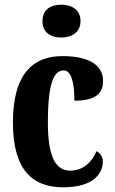

<svg xmlns="http://www.w3.org/2000/svg" viewBox="-20 -788 488 818"><path d="M241 -628C285 -628 323 -650 323 -698C323 -747 285 -768 241 -768C195 -768 161 -747 161 -698C161 -650 195 -628 241 -628ZM249 10C382 10 418 -52 418 -100C418 -121 407 -135 391 -144C372 -97 334 -61 279 -61C211 -61 184 -132 184 -267C184 -438 211 -488 251 -488C286 -488 297 -429 297 -359C401 -359 419 -401 419 -444C419 -501 373 -549 246 -549C128 -549 35 -482 35 -266C35 -61 121 10 249 10Z"/></svg>

Font: Noto Serif Tamil ExtraCondensed ExtraBold
Style: Regular
Weight: 800
Width: 2
Designer: Indian Type Foundry, Tom Grace, and the Monotype Design Team
Foundry: Monotype Imaging Inc.
Version: Version 2.004